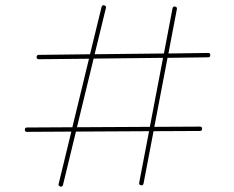

<svg xmlns="http://www.w3.org/2000/svg" viewBox="-20 -698 892 732"><path d="M210 13.2Q201.2 10.3 203.6 2.9L252 -196.3L82.5 -195.3Q74.7 -195.3 74.7 -203.6Q74.7 -211.9 83 -211.9L255.9 -212.9L319.3 -474.1L127.9 -472.2Q119.6 -472.2 119.6 -480Q119.6 -488.8 127.4 -488.8L323.2 -491.2L367.2 -671.4Q370.1 -680.2 377.4 -677.7Q386.2 -674.8 383.8 -667.5L340.8 -491.2L605 -494.1L637.7 -666Q639.6 -674.8 647.5 -672.9Q656.2 -670.9 654.3 -663.1L622.1 -494.1L773.4 -496.1Q781.7 -496.1 781.7 -488.3Q781.7 -479.5 773.9 -479.5L618.7 -477.5L568.4 -214.4L742.7 -215.3Q750.5 -215.3 750.5 -207Q750.5 -198.7 742.2 -198.7L565.4 -197.8L527.3 1.5Q525.4 10.3 517.6 8.3Q508.8 6.3 510.7 -1.5L548.3 -197.8L269.5 -196.3L220.2 6.8Q217.3 15.6 210 13.2ZM336.9 -474.6 273.4 -212.9 551.3 -214.4 601.6 -477.5Z"/></svg>

Font: Mikhak-FD Thin
Style: Regular
Weight: 100
Designer: Amin Abedi
Version: Version 3.2